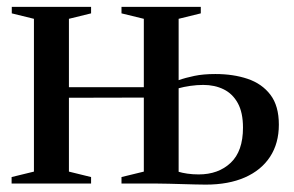

<svg xmlns="http://www.w3.org/2000/svg" viewBox="-20 -522 836 546"><path d="M565 3Q552 3 534.5 2.5Q517 2 497.5 1.5Q478 1 460 0.5Q442 0 427.5 0H325.5V-18.5L389 -34V-244.5L176 -244V-34L239 -18.5V0H13V-18.5L76.5 -34V-468.5L13.5 -484V-502.5H239V-484L176 -468.5V-274H389V-468.5L325.5 -484V-502.5H551V-484L488 -468.5V-294Q507.5 -301 532.8 -306.2Q558 -311.5 592.5 -311.5Q643.5 -311.5 684.2 -297.8Q725 -284 749 -252.5Q773 -221 773 -167.5Q773 -114.5 748 -76.2Q723 -38 676.5 -17.5Q630 3 565 3ZM545 -26Q601 -26 636 -59Q671 -92 671 -159Q671 -202 656.2 -228.8Q641.5 -255.5 616 -268Q590.5 -280.5 558 -280.5Q540.5 -280.5 521.2 -277.8Q502 -275 488 -271V-33.5Q497.5 -30.5 512.8 -28.2Q528 -26 545 -26Z"/></svg>

Font: Merriweather 144pt
Style: Regular
Weight: 400
Version: Version 2.100